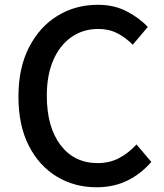

<svg xmlns="http://www.w3.org/2000/svg" viewBox="-20 -770 686 803"><path d="M383.8 13.2Q291.5 13.2 217.5 -31.5Q143.6 -76.2 100.3 -160.9Q57.1 -245.6 57.1 -366.2Q57.1 -485.8 101.3 -572Q145.5 -658.2 220.7 -704.1Q295.9 -750 389.2 -750Q458 -750 511.2 -721.9Q564.5 -693.8 598.1 -657.2L535.2 -583Q506.3 -612.3 471.2 -630.6Q436 -648.9 391.1 -648.9Q327.6 -648.9 279.1 -615.2Q230.5 -581.5 203.1 -519Q175.8 -456.5 175.8 -370.1Q175.8 -238.8 233.2 -163.3Q290.5 -87.9 388.2 -87.9Q438.5 -87.9 478.3 -108.9Q518.1 -129.9 550.8 -166L612.8 -92.8Q568.8 -42 512 -14.4Q455.1 13.2 383.8 13.2Z"/></svg>

Font: `nÑOS CN Medium
Style: Regular
Weight: 500
Designer: Ryoko NISHIZUKA ?XZm?[P (kana & ideographs); Paul D. Hunt (Latin, Greek & Cyrillic); Wenlong ZHANG _ e??? (bopomofo); Sa
Foundry: Adobe Systems Incorporated
Version: Version 1.004 June 21, 2023